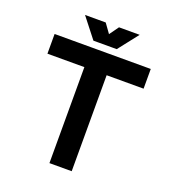

<svg xmlns="http://www.w3.org/2000/svg" viewBox="-156 -1008 1016 1127"><g transform="rotate(20 351.5 -444.5)"><path d="M421.1 0V-599.6H651.9V-722.7H51.3V-599.6H282V0ZM310.1 -888.7H180.9L278.8 -763.7H399.9ZM393.1 -888.7 303.2 -763.7H424.3L522.2 -888.7Z"/></g></svg>

Font: Giphurs
Style: Regular
Weight: 400
Version: Version 2.010